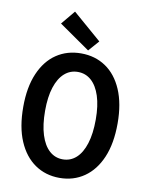

<svg xmlns="http://www.w3.org/2000/svg" viewBox="-96 -949 792 1030"><g transform="rotate(10 300.0 -434.5)"><path d="M300 12Q224 12 166 -28Q108 -68 75.5 -144Q43 -220 43 -330Q43 -437 75.5 -512.5Q108 -588 166 -627Q224 -666 300 -666Q376 -666 434 -627Q492 -588 524.5 -512.5Q557 -437 557 -330Q557 -220 524.5 -144Q492 -68 434 -28Q376 12 300 12ZM300 -89Q342 -89 373 -117Q404 -145 421 -199Q438 -253 438 -330Q438 -405 421 -457.5Q404 -510 373 -537.5Q342 -565 300 -565Q258 -565 227 -537.5Q196 -510 179 -457.5Q162 -405 162 -330Q162 -253 179 -199Q196 -145 227 -117Q258 -89 300 -89ZM333 -688 165 -805 228 -881 384 -746Z"/></g></svg>

Font: Source Code Pro ExtraLight SemiBold
Style: Regular
Weight: 600
Monospace: yes
Version: Version 1.018;hotconv 1.0.116;makeotfexe 2.5.65601